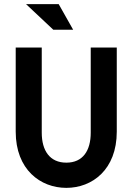

<svg xmlns="http://www.w3.org/2000/svg" viewBox="-20 -900 640 929"><path d="M56 -670V-263C56 -79 176 9 301 9C426 9 545 -79 545 -263V-670H419V-258C419 -171 381 -113 301 -113C221 -113 182 -171 182 -258V-670ZM106 -880 238 -756H334L264 -880Z"/></svg>

Font: LT Wave Mono Bold
Style: Regular
Weight: 700
Designer: Daniel Lyons
Version: Version 2.5 (Glyphs App)